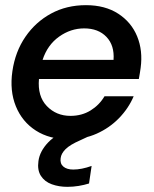

<svg xmlns="http://www.w3.org/2000/svg" viewBox="-20 -528 597 744"><path d="M248 12Q172 12 119 -22Q66 -56 41.5 -116Q17 -176 28 -252Q39 -328 78.5 -385.5Q118 -443 178 -475.5Q238 -508 313 -508Q387 -508 438 -475Q489 -442 511.5 -387Q534 -332 525 -265Q524 -256 522 -245Q520 -234 518 -222H131Q125 -155 161.5 -117Q198 -79 253 -79Q297 -79 331 -100Q365 -121 385 -155H498Q478 -108 441 -70Q404 -32 354.5 -10Q305 12 248 12ZM306 -418Q254 -418 209 -386Q164 -354 145 -296H420Q424 -352 392.5 -385Q361 -418 306 -418ZM241 196Q208 196 180.5 186Q153 176 138.5 153.5Q124 131 129 96Q134 58 167 23.5Q200 -11 278 -43L330 -64L348 -11L290 16Q251 33 234 50Q217 67 215 85Q212 106 225.5 117.5Q239 129 264 129Q296 129 335 115L325 183Q306 189 284.5 192.5Q263 196 241 196Z"/></svg>

Font: Host Grotesk Medium
Style: Italic
Weight: 500
Italic angle: -8°
Designer: Doğukan Karapınar based on Poppins by Indian Type Foundry, Jonny Pinhorn
Foundry: Element Type
Version: Version 1.001; ttfautohint (v1.8.4.7-5d5b)